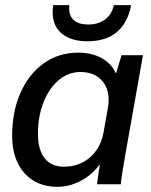

<svg xmlns="http://www.w3.org/2000/svg" viewBox="-20 -714 587 744"><path d="M27 -188Q27 -281 59.5 -354.5Q92 -428 150 -469Q208 -510 283 -510Q335 -510 373.5 -489Q412 -468 428 -431H430L451 -500H534L468 -128Q451 -34 448 0H356Q361 -43 367 -75H365Q335 -35 291.5 -12.5Q248 10 203 10Q122 10 74.5 -43.5Q27 -97 27 -188ZM381 -200 398 -295Q401 -312 401 -326Q401 -376 371.5 -405.5Q342 -435 291 -435Q245 -435 207.5 -403.5Q170 -372 148.5 -317.5Q127 -263 127 -195Q127 -134 153 -101Q179 -68 227 -68Q287 -68 328.5 -104Q370 -140 381 -200ZM184 -668Q184 -676 186 -694H249Q248 -690 248 -681Q248 -652 266.5 -635.5Q285 -619 322 -619Q360 -619 386.5 -638Q413 -657 421 -694H488Q476 -627 433.5 -590.5Q391 -554 319 -554Q257 -554 220.5 -583Q184 -612 184 -668Z"/></svg>

Font: Sarabun Medium
Style: Italic
Weight: 500
Italic angle: -10°
Designer: Suppakit Chalermlarp | Katatrad Co.,Ltd.
Foundry: Cadson Demak Co.,Ltd.
Version: Version 1.000; ttfautohint (v1.6)